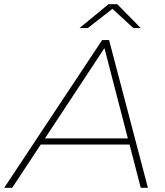

<svg xmlns="http://www.w3.org/2000/svg" viewBox="-65 -890 781 910"><path d="M-45 0 419 -700H452L636 0H602L549 -205H128L-7 0ZM148 -234H541L430 -662ZM312 -757 449 -870H491L602 -757H567L468 -848L351 -757Z"/></svg>

Font: Montserrat ExtraLight
Style: Italic
Weight: 200
Italic angle: -11.3°
Designer: Julieta Ulanovsky
Foundry: Julieta Ulanovsky
Version: Version 9.000; ttfautohint (v1.8.4.7-5d5b)